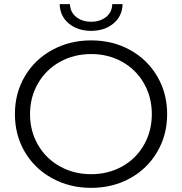

<svg xmlns="http://www.w3.org/2000/svg" viewBox="-20 -901 879 927"><path d="M420 6Q316 6 231.5 -40.5Q147 -87 99.5 -168Q52 -249 52 -350Q52 -451 99.5 -532Q147 -613 231.5 -659.5Q316 -706 420 -706Q524 -706 607.5 -660Q691 -614 739 -532.5Q787 -451 787 -350Q787 -249 739 -167.5Q691 -86 607.5 -40Q524 6 420 6ZM420 -60Q503 -60 570 -97.5Q637 -135 675 -201.5Q713 -268 713 -350Q713 -432 675 -498.5Q637 -565 570 -602.5Q503 -640 420 -640Q337 -640 269.5 -602.5Q202 -565 163.5 -498.5Q125 -432 125 -350Q125 -268 163.5 -201.5Q202 -135 269.5 -97.5Q337 -60 420 -60ZM268 -881H318Q319 -842 348 -819Q377 -796 420 -796Q463 -796 492 -819Q521 -842 522 -881H572Q570 -822 527 -787Q484 -752 420 -752Q356 -752 313 -787Q270 -822 268 -881Z"/></svg>

Font: APTA Sans Regular
Style: Regular
Weight: 400
Version: Version 7.200